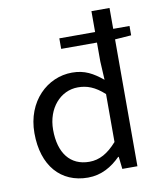

<svg xmlns="http://www.w3.org/2000/svg" viewBox="-89 -867 797 951"><g transform="rotate(-10 310.0 -391.5)"><path d="M527 -638 609 -644V-691H527V-796H436V-691H256V-638H436V-543L441 -450C393 -489 352 -513 288 -513C164 -513 53 -410 53 -250C53 -85 141 13 277 13C345 13 398 -19 441 -62H444L451 0H527ZM436 -379V-138C391 -87 348 -63 297 -63C201 -63 147 -133 147 -250C147 -358 216 -436 304 -436C349 -436 389 -422 436 -379Z"/></g></svg>

Font: Spoqa Han Sans Neo
Style: Regular
Weight: 400
Designer: [Spoqa Han Sans Neo] Dong-huui Kim ___ Younghwa Kang ___ Yujin Lee ___ [Noto Sans] Ryoko NISHIZUKA ____ (kana & ideograp
Foundry: Spoqa (http://www.spoqa-han-sans.com)
Version: Version 1.100;hotconv 1.0.109;makeotfexe 2.5.65596